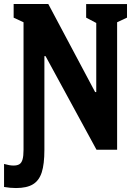

<svg xmlns="http://www.w3.org/2000/svg" viewBox="-42 -750 682 961"><path d="M75.8 -679.6 108.6 -623.4 26.3 -661.5V-730H199.7L434.1 -289.3H439.8V-679.3L462.2 -623.2L389.2 -661.7V-729.8H593.7V-661.7L511.4 -623.2L544.2 -679.8V-0.4H441.1L185.9 -469.2H180.2V0H75.8ZM-21.7 185.8V70.6Q6.1 78.6 25.4 78.6Q44.5 78.6 55.2 71.8Q65.9 65.1 70.8 48.2Q75.8 31.2 75.8 0V-16H180.2V0Q180.2 71.4 167 112.5Q153.8 153.7 123 172.4Q92.2 191.2 38 191.2Q9.6 191.2 -21.7 185.8Z"/></svg>

Font: Monaspace Xenon Var ExtraLight
Style: Regular
Weight: 200
Designer: Riley Cran and the Lettermatic Team
Version: Version 1.200 (Monaspace Xenon Var)